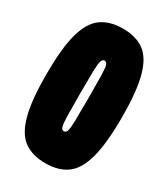

<svg xmlns="http://www.w3.org/2000/svg" viewBox="-179 -794 779 889"><g transform="rotate(30 210.5 -350.0)"><path d="M210 10Q140 10 95.5 -22.5Q51 -55 30 -133.5Q9 -212 9 -348Q9 -486 30 -565Q51 -644 96 -677Q141 -710 211 -710Q282 -710 326 -677.5Q370 -645 391 -567Q412 -489 412 -352Q412 -214 391 -135Q370 -56 325.5 -23Q281 10 210 10ZM211 -161Q222 -161 226.5 -175Q231 -189 232 -230Q233 -271 233 -351Q233 -432 232 -472Q231 -512 226.5 -525.5Q222 -539 211 -539Q201 -539 196 -525Q191 -511 190 -470.5Q189 -430 189 -349Q189 -269 190 -228.5Q191 -188 195.5 -174.5Q200 -161 211 -161Z"/></g></svg>

Font: Georama ExtraCondensed Black
Style: Regular
Weight: 900
Width: 2
Designer: Jean-Baptiste Levee
Foundry: Production Type
Version: Version 1.000